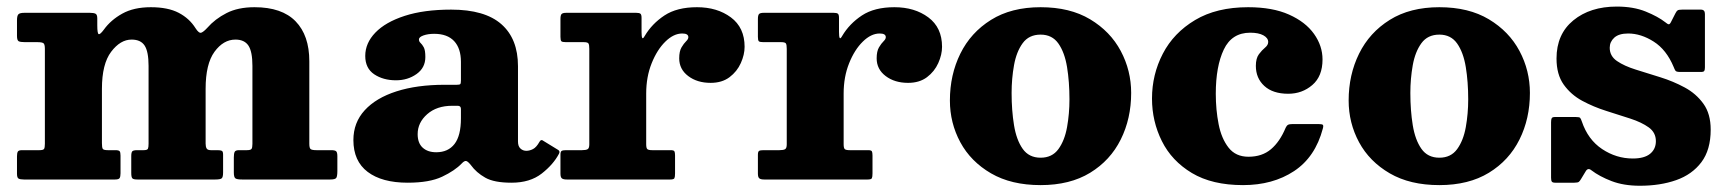

<svg xmlns="http://www.w3.org/2000/svg" viewBox="-20 -560 5389 599"><path d="M33 -18V-72.5Q33 -82 35.5 -86.8Q38 -91.5 48.5 -91.5H103Q115 -91.5 117.5 -95.5Q120 -99.5 120 -111.5V-407.5Q120 -422 115.5 -425.2Q111 -428.5 96.5 -428.5H58Q44 -428.5 38.5 -431.2Q33 -434 33 -448V-496.5Q33 -511 37.5 -515.5Q42 -520 56 -520H260.5Q272.5 -520 278 -517.2Q283.5 -514.5 283.5 -502.5V-481Q283.5 -455 288 -453.5Q292.5 -452 304 -467.5Q325.5 -497.5 361.5 -517.5Q397.5 -537.5 450.5 -537.5Q504 -537.5 537.5 -520Q571 -502.5 590 -472Q600.5 -455.5 607.8 -458Q615 -460.5 626.5 -473Q651 -501 686.8 -519.2Q722.5 -537.5 774 -537.5Q859.5 -537.5 902.2 -493.5Q945 -449.5 945 -369V-111.5Q945 -98 949.2 -94.8Q953.5 -91.5 967.5 -91.5H1013.5Q1025 -91.5 1028.8 -88Q1032.5 -84.5 1032.5 -72.5V-26.5Q1032.5 -10.5 1029.2 -5.2Q1026 0 1010 0H735Q719.5 0 714.5 -3.5Q709.5 -7 709.5 -22V-69Q709.5 -80.5 712 -86Q714.5 -91.5 725.5 -91.5H750Q761.5 -91.5 764.5 -95.2Q767.5 -99 767.5 -111V-354.5Q767.5 -399 755 -417.8Q742.5 -436.5 714.5 -436.5Q677 -436.5 649.2 -398.5Q621.5 -360.5 621.5 -283V-112Q621.5 -102.5 624.5 -97Q627.5 -91.5 638 -91.5H658.5Q668 -91.5 672 -89.5Q676 -87.5 676 -77.5V-22Q676 -7.5 671.8 -3.8Q667.5 0 652 0H408.5Q396 0 392.8 -3.8Q389.5 -7.5 389.5 -20.5V-73Q389.5 -84.5 392.8 -88Q396 -91.5 408 -91.5H428Q439.5 -91.5 441.5 -96Q443.5 -100.5 443.5 -111.5V-354.5Q443.5 -399 431.2 -417.8Q419 -436.5 390.5 -436.5Q355.5 -436.5 326.8 -398.5Q298 -360.5 298 -283V-113.5Q298 -100 300.5 -95.8Q303 -91.5 316.5 -91.5H340Q350.5 -91.5 353.2 -88.2Q356 -85 356 -74.5V-19.5Q356 -9 353.2 -4.5Q350.5 0 339 0H54.5Q43 0 38 -2.8Q33 -5.5 33 -18Z M1082.5 -123Q1082.5 -177.5 1117.8 -216Q1153 -254.5 1217 -275Q1281 -295.5 1367 -295.5H1405Q1413.5 -295.5 1415.8 -297.5Q1418 -299.5 1418 -308.5V-367Q1418 -409 1396.8 -431.8Q1375.5 -454.5 1334.5 -454.5Q1315.5 -454.5 1301.2 -449.5Q1287 -444.5 1287 -437Q1287 -430.5 1292 -426Q1297 -421.5 1302 -412.5Q1307 -403.5 1307 -382Q1307 -348.5 1279.5 -329Q1252 -309.5 1215.5 -309.5Q1175.5 -309.5 1147.5 -328.2Q1119.5 -347 1119.5 -385.5Q1119.5 -425.5 1151 -458.2Q1182.5 -491 1242.5 -510.5Q1302.5 -530 1387.5 -530Q1492.5 -530 1544.2 -484.5Q1596 -439 1596 -353.5V-118.5Q1596 -103.5 1603.8 -96.5Q1611.5 -89.5 1622 -89.5Q1632.5 -89.5 1643 -95Q1653.5 -100.5 1663 -117.5Q1668 -126.5 1674.5 -121L1721 -92.5Q1728 -88.5 1724 -80.5Q1706.5 -47 1670 -18.5Q1633.5 10 1576 10H1575.5Q1521.5 10 1493.8 -5.8Q1466 -21.5 1449 -45Q1439.5 -57 1434 -57.8Q1428.5 -58.5 1420.5 -50Q1399 -27.5 1359.5 -8.8Q1320 10 1252 10Q1171.5 10 1127 -23.8Q1082.5 -57.5 1082.5 -123ZM1283 -141.5Q1283 -113.5 1298.8 -99.2Q1314.5 -85 1341 -85Q1378 -85 1398 -110.8Q1418 -136.5 1418 -191V-220Q1418 -230 1408 -230H1391Q1342.5 -230 1312.8 -203.8Q1283 -177.5 1283 -141.5Z M1818.5 -407.5Q1818.5 -420 1816 -424.2Q1813.5 -428.5 1801 -428.5H1745.5Q1734.5 -428.5 1731.5 -431.2Q1728.5 -434 1728.5 -445V-500.5Q1728.5 -512.5 1732 -516.2Q1735.5 -520 1746.5 -520H1965Q1974.5 -520 1978 -517.2Q1981.5 -514.5 1981.5 -504V-460.5Q1981.5 -445 1983.8 -441.5Q1986 -438 1991.5 -448Q2014 -486 2053 -511.8Q2092 -537.5 2154.5 -537.5Q2217.5 -537.5 2260.2 -505.8Q2303 -474 2303 -414Q2303 -389.5 2291.2 -363.2Q2279.5 -337 2256 -319.2Q2232.5 -301.5 2197 -301.5Q2155 -301.5 2127 -322.8Q2099 -344 2099 -378Q2099 -400 2106.2 -412.2Q2113.5 -424.5 2120.5 -431.2Q2127.5 -438 2127.5 -444Q2127.5 -455.5 2108.5 -455.5Q2081.5 -455.5 2055.8 -430.2Q2030 -405 2013 -362.5Q1996 -320 1996 -268.5V-110Q1996 -98 1999.5 -94.8Q2003 -91.5 2015 -91.5H2072.5Q2082 -91.5 2084 -88Q2086 -84.5 2086 -75V-19Q2086 -8 2084 -4Q2082 0 2071 0H1748Q1737.5 0 1733 -3.5Q1728.5 -7 1728.5 -18.5V-77Q1728.5 -87 1732.2 -89.2Q1736 -91.5 1746 -91.5H1795.5Q1808 -91.5 1813.2 -94.5Q1818.5 -97.5 1818.5 -109.5Z M2434.5 -407.5Q2434.5 -420 2432 -424.2Q2429.5 -428.5 2417 -428.5H2361.5Q2350.5 -428.5 2347.5 -431.2Q2344.5 -434 2344.5 -445V-500.5Q2344.5 -512.5 2348 -516.2Q2351.5 -520 2362.5 -520H2581Q2590.5 -520 2594 -517.2Q2597.5 -514.5 2597.5 -504V-460.5Q2597.5 -445 2599.8 -441.5Q2602 -438 2607.5 -448Q2630 -486 2669 -511.8Q2708 -537.5 2770.5 -537.5Q2833.5 -537.5 2876.2 -505.8Q2919 -474 2919 -414Q2919 -389.5 2907.2 -363.2Q2895.5 -337 2872 -319.2Q2848.5 -301.5 2813 -301.5Q2771 -301.5 2743 -322.8Q2715 -344 2715 -378Q2715 -400 2722.2 -412.2Q2729.5 -424.5 2736.5 -431.2Q2743.5 -438 2743.5 -444Q2743.5 -455.5 2724.5 -455.5Q2697.5 -455.5 2671.8 -430.2Q2646 -405 2629 -362.5Q2612 -320 2612 -268.5V-110Q2612 -98 2615.5 -94.8Q2619 -91.5 2631 -91.5H2688.5Q2698 -91.5 2700 -88Q2702 -84.5 2702 -75V-19Q2702 -8 2700 -4Q2698 0 2687 0H2364Q2353.5 0 2349 -3.5Q2344.5 -7 2344.5 -18.5V-77Q2344.5 -87 2348.2 -89.2Q2352 -91.5 2362 -91.5H2411.5Q2424 -91.5 2429.2 -94.5Q2434.5 -97.5 2434.5 -109.5Z M2943.5 -246.5Q2943.5 -326.5 2976 -392.5Q3008.5 -458.5 3071.8 -498Q3135 -537.5 3226.5 -537.5Q3318 -537.5 3381 -499.8Q3444 -462 3476.5 -401Q3509 -340 3509 -270Q3509 -190 3476.5 -124.8Q3444 -59.5 3381 -21Q3318 17.5 3226.5 17.5Q3135 17.5 3071.8 -19.2Q3008.5 -56 2976 -116.2Q2943.5 -176.5 2943.5 -246.5ZM3136 -270Q3136 -215.5 3143.5 -169.5Q3151 -123.5 3170.5 -95.8Q3190 -68 3226.5 -68Q3262.5 -68 3282 -94.8Q3301.5 -121.5 3309 -163.5Q3316.5 -205.5 3316.5 -250Q3316.5 -304.5 3309 -350.5Q3301.5 -396.5 3282 -424.2Q3262.5 -452 3226.5 -452Q3190 -452 3170.5 -425.2Q3151 -398.5 3143.5 -356.5Q3136 -314.5 3136 -270Z M3574 -252.5Q3574 -327.5 3607.8 -392.5Q3641.5 -457.5 3708.5 -497.5Q3775.5 -537.5 3874 -537.5Q3950 -537.5 4001.5 -514.5Q4053 -491.5 4079.5 -454.2Q4106 -417 4106 -374.5Q4106 -322 4074.2 -294.8Q4042.5 -267.5 3999 -267.5Q3951 -267.5 3924.5 -291.8Q3898 -316 3898 -354.5Q3898 -378 3907.5 -390.8Q3917 -403.5 3926.8 -411.5Q3936.5 -419.5 3936.5 -429Q3936.5 -441.5 3921.5 -449.8Q3906.5 -458 3880.5 -458Q3823 -458 3798 -405.5Q3773 -353 3773 -267.5Q3773 -217.5 3781.8 -172.8Q3790.5 -128 3812.8 -99.5Q3835 -71 3875 -71Q3917.5 -71 3945.2 -94.5Q3973 -118 3991 -161.5Q3994 -168 3998.2 -170.5Q4002.5 -173 4013 -173H4093Q4104.5 -173 4107 -170.5Q4109.5 -168 4107 -159Q4083.5 -70 4017.2 -26.2Q3951 17.5 3858 17.5Q3761.5 17.5 3698.5 -20.2Q3635.5 -58 3604.8 -119.8Q3574 -181.5 3574 -252.5Z M4187.5 -246.5Q4187.5 -326.5 4220 -392.5Q4252.5 -458.5 4315.8 -498Q4379 -537.5 4470.5 -537.5Q4562 -537.5 4625 -499.8Q4688 -462 4720.5 -401Q4753 -340 4753 -270Q4753 -190 4720.5 -124.8Q4688 -59.5 4625 -21Q4562 17.5 4470.5 17.5Q4379 17.5 4315.8 -19.2Q4252.5 -56 4220 -116.2Q4187.5 -176.5 4187.5 -246.5ZM4380 -270Q4380 -215.5 4387.5 -169.5Q4395 -123.5 4414.5 -95.8Q4434 -68 4470.5 -68Q4506.5 -68 4526 -94.8Q4545.5 -121.5 4553 -163.5Q4560.5 -205.5 4560.5 -250Q4560.5 -304.5 4553 -350.5Q4545.5 -396.5 4526 -424.2Q4506.5 -452 4470.5 -452Q4434 -452 4414.5 -425.2Q4395 -398.5 4387.5 -356.5Q4380 -314.5 4380 -270Z M5201.5 -351Q5179 -405 5139.2 -430.2Q5099.5 -455.5 5059.5 -455.5Q5030.5 -455.5 5016.2 -442.5Q5002 -429.5 5002 -411Q5002 -385 5024.8 -369.5Q5047.5 -354 5083.5 -342.8Q5119.5 -331.5 5159.8 -319Q5200 -306.5 5235.8 -287.2Q5271.5 -268 5294.2 -236.5Q5317 -205 5317 -155.5Q5317 -92.5 5288 -54Q5259 -15.5 5209.2 2Q5159.5 19.5 5096 19.5Q5045.5 19.5 5007.8 5Q4970 -9.5 4944.5 -29Q4934 -37.5 4927 -25.5L4912.5 -1.5Q4909 4.5 4905.8 7.2Q4902.5 10 4891.5 10H4832Q4824 10 4821.5 6.8Q4819 3.5 4819 -5.5V-178.5Q4819 -187.5 4821 -191.2Q4823 -195 4831.5 -195H4895Q4907 -195 4909.5 -192.5Q4912 -190 4915 -181Q4934 -124.5 4978.2 -95Q5022.5 -65.5 5074 -65.5Q5110 -65.5 5128 -80.2Q5146 -95 5146 -119.5Q5146 -146.5 5123.8 -162.5Q5101.5 -178.5 5066.2 -190Q5031 -201.5 4991.2 -214Q4951.5 -226.5 4916.2 -245.5Q4881 -264.5 4858.5 -296Q4836 -327.5 4836 -377.5Q4836 -453.5 4888.5 -496.5Q4941 -539.5 5024 -539.5Q5076 -539.5 5114.2 -524Q5152.5 -508.5 5175.5 -490.5Q5182.5 -484.5 5186.2 -484.2Q5190 -484 5194.5 -494L5207 -518.5Q5210.5 -525.5 5214 -527.8Q5217.5 -530 5228.5 -530H5286.5Q5299 -530 5299 -516.5V-350Q5299 -342 5297 -338.8Q5295 -335.5 5286.5 -335.5H5222Q5210 -335.5 5207.2 -339.2Q5204.5 -343 5201.5 -351Z"/></svg>

Font: Besley* Heavy
Style: Regular
Weight: 800
Designer: Owen Earl
Foundry: indestructible type*
Version: Version 3.000; ttfautohint (v1.8.3)